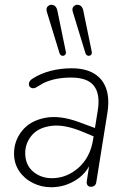

<svg xmlns="http://www.w3.org/2000/svg" viewBox="-20 -779 534 807"><path d="M39 -134Q39 -187 72.5 -229Q106 -271 168.5 -283.5Q231 -296 314 -265L395 -235L390 -199L330 -224Q252 -257 196.5 -250Q141 -243 113.5 -210Q86 -177 86 -136Q86 -86 119 -58Q152 -30 198 -30Q260 -30 309.5 -73.5Q359 -117 371 -191L391 -315Q402 -383 375 -418Q348 -453 279 -453Q246 -453 217.5 -447.5Q189 -442 163 -430Q150 -422 136 -414Q123 -405 112 -409.5Q101 -414 101.5 -426.5Q102 -439 116 -448Q150 -470 192.5 -481Q235 -492 281 -492Q339 -492 376 -469.5Q413 -447 427 -404.5Q441 -362 431 -302L385 -15Q384 -5 378 0.5Q372 6 362 6Q352 6 347.5 -1Q343 -8 345 -19L360 -116H370Q351 -56 302 -24Q253 8 195 8Q154 8 118 -10Q82 -28 60.5 -60Q39 -92 39 -134ZM330 -735 366 -560Q367 -552 361.5 -547.5Q356 -543 349 -545Q342 -547 339 -556L286 -729Q281 -745 291 -753.5Q301 -762 313.5 -757.5Q326 -753 330 -735ZM221 -735 257 -560Q258 -552 252.5 -547.5Q247 -543 240 -545Q233 -547 230 -556L177 -729Q172 -745 182 -753.5Q192 -762 204.5 -757.5Q217 -753 221 -735Z"/></svg>

Font: SN Pro Thin
Style: Italic
Weight: 200
Italic angle: -9°
Designer: Tobias Whetton
Foundry: Supernotes
Version: Version 1.003;Glyphs 3.3 (3324)